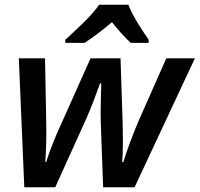

<svg xmlns="http://www.w3.org/2000/svg" viewBox="-20 -786 838 806"><path d="M82 0H212L340 -283Q358 -323 372.5 -361.5Q387 -400 400 -436H405Q404 -394 403 -351Q402 -308 403 -273L413 0H545L798 -541H678L566 -288Q547 -245 528 -194Q509 -143 498 -106H493Q496 -146 496 -188.5Q496 -231 495 -266L486 -541H360L233 -257Q222 -234 203 -187Q184 -140 174 -106H170Q173 -143 174 -185.5Q175 -228 174 -276L169 -541H59ZM254 -606H335Q394 -645 450 -693Q491 -641 529 -606H604V-619Q584 -648 559 -688Q534 -728 519 -766H396Q373 -732 327.5 -688Q282 -644 254 -619Z"/></svg>

Font: Noto Sans UI Medium
Style: Italic
Weight: 500
Italic angle: -12°
Designer: Monotype Design Team
Foundry: Monotype Imaging Inc.
Version: Version 1.901